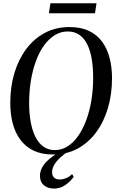

<svg xmlns="http://www.w3.org/2000/svg" viewBox="-20 -914 700 1150"><path d="M298 11.5Q230.5 11.5 182 -11.5Q133.5 -34.5 102.2 -76.5Q71 -118.5 56.2 -175Q41.5 -231.5 41.5 -299Q41.5 -394 66.2 -476.2Q91 -558.5 137.2 -620.5Q183.5 -682.5 249 -717.2Q314.5 -752 396 -752Q464 -752 512.5 -729Q561 -706 591.5 -664.5Q622 -623 636.5 -567Q651 -511 651 -445.5Q651 -350.5 626.8 -267.8Q602.5 -185 556.5 -122.2Q510.5 -59.5 445 -24Q379.5 11.5 298 11.5ZM308.5 -15Q349.5 -15 385 -37.5Q420.5 -60 448.5 -100.2Q476.5 -140.5 496.8 -195Q517 -249.5 527.5 -313.8Q538 -378 538 -447Q538 -509 529.5 -560Q521 -611 502.8 -648Q484.5 -685 455.5 -705.2Q426.5 -725.5 385.5 -725.5Q344.5 -725.5 309 -704Q273.5 -682.5 244.8 -643.2Q216 -604 196 -550.2Q176 -496.5 165.2 -432.2Q154.5 -368 154.5 -296.5Q154.5 -235 163.8 -183.8Q173 -132.5 192 -94.5Q211 -56.5 240 -35.8Q269 -15 308.5 -15ZM303.5 215.5Q268 215.5 243.8 196.2Q219.5 177 219.5 138.5Q219.5 116.5 229 96Q238.5 75.5 255.8 57Q273 38.5 296.2 22Q319.5 5.5 346.5 -9L372.5 -22L399.5 -15Q364.5 8 340.5 30.2Q316.5 52.5 304.2 74.2Q292 96 292 118Q292 138.5 304 149.8Q316 161 337.5 161Q356 161 374.5 153.8Q393 146.5 412 129L421.5 145Q403 171.5 372.5 193.5Q342 215.5 303.5 215.5ZM282 -894.5H558L549 -834.5H273Z"/></svg>

Font: Merriweather 144pt
Style: Italic
Weight: 400
Italic angle: -7.8°
Version: Version 2.101